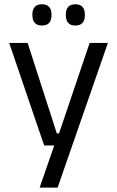

<svg xmlns="http://www.w3.org/2000/svg" viewBox="-20 -684 534 876"><path d="M239.2 -75.5H285.7L243.1 -56.9L389 -488.2H472.3L242.9 172H160.8L238.1 -50.8L273.7 -20.2H181.5L21.9 -488.2H106ZM171.1 -567.5Q149.5 -567.5 138.6 -579.7Q127.7 -591.9 127.7 -614.6V-618Q127.7 -640.4 138.6 -652.4Q149.5 -664.5 171.1 -664.5Q193.5 -664.5 204.3 -652.4Q215 -640.4 215 -618V-614.6Q215 -591.9 204.3 -579.7Q193.5 -567.5 171.1 -567.5ZM323.9 -567.5Q301.9 -567.5 291.1 -579.7Q280.4 -591.9 280.4 -614.6V-618Q280.4 -640.4 291.1 -652.4Q301.9 -664.5 323.9 -664.5Q345.8 -664.5 356.5 -652.4Q367.2 -640.4 367.2 -618V-614.6Q367.2 -591.9 356.5 -579.7Q345.8 -567.5 323.9 -567.5Z"/></svg>

Font: Anek Malayalam Medium
Style: Regular
Weight: 500
Designer: Maithili Shingre (Malayalam) & Yesha Goshar (Latin)
Foundry: Ek Type
Version: Version 1.003